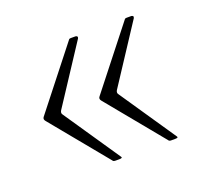

<svg xmlns="http://www.w3.org/2000/svg" viewBox="-76 -532 572 540"><g transform="rotate(-20 210.5 -261.5)"><path d="M370 -83Q374 -78 363 -78H351Q345 -78 343 -82L205 -250Q199 -257 204 -263L344 -441Q346 -444 347.5 -444.5Q349 -445 351 -445H365Q368 -445 370 -443Q372 -441 370 -437L256 -263Q252 -256 256 -251ZM203 -83Q207 -78 196 -78H184Q178 -78 176 -82L38 -250Q32 -257 37 -263L177 -441Q179 -444 180.5 -444.5Q182 -445 184 -445H198Q201 -445 203 -443Q205 -441 203 -437L89 -263Q85 -256 89 -251Z"/></g></svg>

Font: Libre Franklin Thin Thin
Style: Regular
Weight: 250
Version: Version 3.000